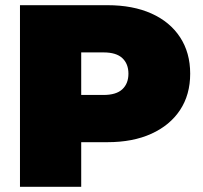

<svg xmlns="http://www.w3.org/2000/svg" viewBox="-20 -720 783 740"><path d="M57 0V-700H394Q492 -700 563.5 -668Q635 -636 674 -576.5Q713 -517 713 -436Q713 -355 674 -296Q635 -237 563.5 -204.5Q492 -172 394 -172H293V0ZM293 -354H379Q428 -354 451.5 -376Q475 -398 475 -436Q475 -474 451.5 -496Q428 -518 379 -518H293Z"/></svg>

Font: Montserrat Black
Style: Regular
Weight: 900
Designer: Julieta Ulanovsky
Foundry: Julieta Ulanovsky
Version: Version 9.000; ttfautohint (v1.8.4.7-5d5b)